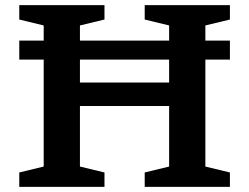

<svg xmlns="http://www.w3.org/2000/svg" viewBox="-20 -727 970 747"><path d="M291 -79 386.5 -56V0H55V-56L150 -79V-495H55V-569H150V-628L55 -651V-707H386.5V-651L291 -628V-569H638V-628L543 -651V-707H874.5V-651L779 -628V-569H874.5V-495H779V-79L874.5 -56V0H543V-56L638 -79V-314.5H291ZM291 -406H638V-495H291Z"/></svg>

Font: Newsreader 6pt Medium
Style: Regular
Weight: 500
Designer: Hugues Gentile
Foundry: Production Type
Version: Version 1.003; ttfautohint (v1.8.3)